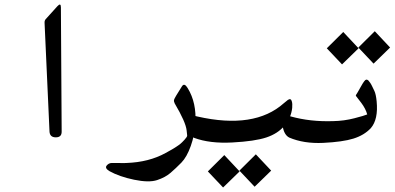

<svg xmlns="http://www.w3.org/2000/svg" viewBox="-20 -604 1759 856"><path d="M251.5 -571.3 254.9 -17.6Q255.4 8.3 228.8 8.3Q202.1 8.3 200.7 -17.6L178.7 -502.4Q178.2 -512.7 184.1 -519L235.8 -576.2Q251.5 -593.3 251.5 -571.3Z M468.3 159.2Q446.3 146 455.3 134.5Q464.4 123 478 122.6Q491.7 122.1 512.7 122.8Q533.7 123.5 543.9 122.6Q644 119.1 718.3 78.1Q719.2 77.6 727.1 73.2Q734.9 68.8 737.1 67.6Q739.3 66.4 746.6 62.3Q753.9 58.1 756.8 56.2Q759.8 54.2 766.4 50Q772.9 45.9 776.4 43.2Q779.8 40.5 785.2 36.4Q790.5 32.2 802.7 19Q814.9 5.9 814.5 0.2Q814 -5.4 812 -22.9Q808.1 -59.6 758.8 -143.1Q754.4 -151.9 755.9 -158.7Q756.8 -165.5 791.5 -219.7Q802.2 -235.8 816.9 -210.9Q856.9 -146 851.1 -53.7Q848.1 -2.9 830.6 46.6Q813 96.2 788.6 121.1Q764.2 146 740.5 166.5Q716.8 187 680.2 199Q643.6 210.9 577.9 197.3Q512.2 183.6 468.3 159.2Z M1115.2 228.5 1047.4 156.7Q1101.1 103.5 1120.6 84Q1154.3 120.6 1189 156.7Q1189 156.7 1115.2 228.5ZM974.6 231.9 906.7 160.2Q960.4 106.9 980 87.4Q1013.7 124 1048.3 160.2Q1048.3 160.2 974.6 231.9Z M1282.7 -123Q1277.8 -78.6 1248.3 -43.5Q1218.8 -8.3 1167.5 8.8Q1116.2 25.9 1015.9 31.2Q915.5 36.6 845.7 10.7Q820.3 -1 813 -42Q808.1 -66.9 810.5 -79.1Q815.4 -96.7 846.7 -87.9Q856.4 -85 860.4 -84.5Q1114.7 -26.9 1245.6 -144Q1256.8 -153.8 1263.7 -158.7Q1277.3 -167.5 1281.2 -151.4Q1284.2 -142.1 1282.7 -123Z M1645.5 -320.3 1577.6 -392.1Q1631.3 -445.3 1650.9 -464.8Q1684.6 -428.2 1719.2 -392.1Q1719.2 -392.1 1645.5 -320.3ZM1504.9 -316.9 1437 -388.7Q1490.7 -441.9 1510.3 -461.4Q1543.9 -424.8 1578.6 -388.7Q1578.6 -388.7 1504.9 -316.9Z M1633.3 -32.7Q1603.5 -1 1555.7 13.9Q1507.8 28.8 1421.1 33Q1334.5 37.1 1269.5 9.3Q1246.6 -2.4 1240.2 -41.5Q1233.9 -80.6 1249 -87.4Q1255.9 -90.8 1275.9 -85Q1363.3 -60.5 1465.8 -64Q1514.2 -64.9 1559.6 -76.7Q1605 -88.4 1617.2 -93.8Q1610.4 -119.1 1590.6 -145.5Q1570.8 -171.9 1567.9 -175Q1564.9 -178.2 1568.4 -182.6Q1571.8 -187 1588.9 -217.8Q1605.5 -248 1612.1 -248.8Q1618.7 -249.5 1623.3 -244.1Q1627.9 -238.8 1630.6 -234.6Q1633.3 -230.5 1634.8 -227.8Q1636.2 -225.1 1639.2 -219.2Q1642.1 -213.4 1649.2 -198.5Q1656.2 -183.6 1659.2 -152.3Q1667 -71.8 1633.3 -32.7Z"/></svg>

Font: Amiri Typewriter
Style: Bold
Weight: 700
Monospace: yes
Designer: Khaled Hosny
Version: Version 1.1